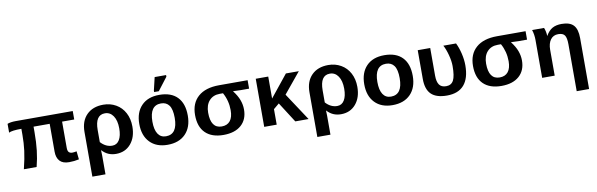

<svg xmlns="http://www.w3.org/2000/svg" viewBox="-57 -1303 6457 2077"><g transform="rotate(-10 3171.5 -264.0)"><path d="M605.5 -435.5V-147.9Q605.5 -112.8 619.1 -99.4Q632.8 -85.9 656.2 -85.9Q674.8 -85.9 704.1 -91.8L713.9 -2Q662.1 9.8 605 9.8Q536.1 9.8 502.7 -26.6Q469.2 -63 469.2 -129.4V-435.5H292V-375Q292 -264.6 281.7 -175.8Q271.5 -86.9 249 0H108.9Q137.2 -114.3 147.7 -196.8Q158.2 -279.3 158.2 -371.1V-435.5Q53.2 -435.5 20.5 -417.5V-514.2Q34.7 -521 60.5 -524.7Q86.4 -528.3 109.4 -528.3H738.8V-435.5Z M1345.2 -252Q1345.2 -134.3 1283.9 -62.3Q1222.7 9.8 1120.6 9.8Q1028.8 9.8 968.8 -57.1H966.8Q968.8 -27.8 968.8 0V207.5H824.7V-283.7Q824.7 -402.8 892.1 -470.7Q959.5 -538.6 1075.2 -538.6Q1151.9 -538.6 1213.9 -502.9Q1275.9 -467.3 1310.5 -402.1Q1345.2 -336.9 1345.2 -252ZM1201.7 -256.8Q1201.7 -343.3 1167.5 -393.6Q1133.3 -443.8 1076.2 -443.8Q968.8 -443.8 968.8 -279.3V-146.5Q1024.9 -85 1096.2 -85Q1146.5 -85 1174.1 -130.4Q1201.7 -175.8 1201.7 -256.8Z M1956.1 -264.6Q1956.1 -136.2 1884.8 -63.2Q1813.5 9.8 1687.5 9.8Q1564 9.8 1493.7 -63.5Q1423.3 -136.7 1423.3 -264.6Q1423.3 -392.1 1493.7 -465.1Q1564 -538.1 1690.4 -538.1Q1819.8 -538.1 1887.9 -467.5Q1956.1 -397 1956.1 -264.6ZM1812.5 -264.6Q1812.5 -358.9 1781.7 -401.4Q1751 -443.8 1692.4 -443.8Q1567.4 -443.8 1567.4 -264.6Q1567.4 -176.3 1597.9 -130.1Q1628.4 -84 1686 -84Q1812.5 -84 1812.5 -264.6ZM1641.6 -577.6V-593.8L1675.3 -736.3H1800.8V-718.3L1692.9 -577.6Z M2566.4 -223.6Q2566.4 -114.3 2496.6 -52.2Q2426.8 9.8 2301.8 9.8Q2173.3 9.8 2103.8 -58.1Q2034.2 -126 2034.2 -255.9Q2034.2 -385.3 2115.2 -456.8Q2196.3 -528.3 2346.2 -528.3H2659.7V-435.5H2564.5L2484.4 -438.5V-436.5Q2527.3 -381.3 2546.9 -329.1Q2566.4 -276.9 2566.4 -223.6ZM2422.9 -240.2Q2422.9 -345.7 2373 -435.5H2336.9Q2264.2 -435.5 2221.2 -387.7Q2178.2 -339.8 2178.2 -255.9Q2178.2 -84 2298.3 -84Q2358.9 -84 2390.9 -124Q2422.9 -164.1 2422.9 -240.2Z M3090.3 0 2948.2 -222.2 2886.2 -170.4V0H2749V-528.3H2886.2V-287.1L3080.1 -528.3H3222.2L3036.6 -302.7L3236.3 0Z M3816.4 -252Q3816.4 -134.3 3755.1 -62.3Q3693.8 9.8 3591.8 9.8Q3500 9.8 3439.9 -57.1H3438Q3439.9 -27.8 3439.9 0V207.5H3295.9V-283.7Q3295.9 -402.8 3363.3 -470.7Q3430.7 -538.6 3546.4 -538.6Q3623 -538.6 3685.1 -502.9Q3747.1 -467.3 3781.7 -402.1Q3816.4 -336.9 3816.4 -252ZM3672.9 -256.8Q3672.9 -343.3 3638.7 -393.6Q3604.5 -443.8 3547.4 -443.8Q3439.9 -443.8 3439.9 -279.3V-146.5Q3496.1 -85 3567.4 -85Q3617.7 -85 3645.3 -130.4Q3672.9 -175.8 3672.9 -256.8Z M4427.2 -264.6Q4427.2 -136.2 4356 -63.2Q4284.7 9.8 4158.7 9.8Q4035.2 9.8 3964.8 -63.5Q3894.5 -136.7 3894.5 -264.6Q3894.5 -392.1 3964.8 -465.1Q4035.2 -538.1 4161.6 -538.1Q4291 -538.1 4359.1 -467.5Q4427.2 -397 4427.2 -264.6ZM4283.7 -264.6Q4283.7 -358.9 4252.9 -401.4Q4222.2 -443.8 4163.6 -443.8Q4038.6 -443.8 4038.6 -264.6Q4038.6 -176.3 4069.1 -130.1Q4099.6 -84 4157.2 -84Q4283.7 -84 4283.7 -264.6Z M5007.3 -278.8Q5007.3 -136.2 4944.1 -63.2Q4880.9 9.8 4756.3 9.8Q4639.2 9.8 4583.7 -44.2Q4528.3 -98.1 4528.3 -211.4V-528.3H4665.5V-224.6Q4665.5 -158.2 4688.7 -124.8Q4711.9 -91.3 4764.6 -91.3Q4821.3 -91.3 4845.7 -137.7Q4870.1 -184.1 4870.1 -294.4Q4870.1 -349.1 4851.8 -417.5Q4833.5 -485.8 4809.6 -528.3H4949.2Q4974.6 -477.5 4991 -409.2Q5007.3 -340.8 5007.3 -278.8Z M5619.6 -223.6Q5619.6 -114.3 5549.8 -52.2Q5480 9.8 5355 9.8Q5226.6 9.8 5157 -58.1Q5087.4 -126 5087.4 -255.9Q5087.4 -385.3 5168.5 -456.8Q5249.5 -528.3 5399.4 -528.3H5712.9V-435.5H5617.7L5537.6 -438.5V-436.5Q5580.6 -381.3 5600.1 -329.1Q5619.6 -276.9 5619.6 -223.6ZM5476.1 -240.2Q5476.1 -345.7 5426.3 -435.5H5390.1Q5317.4 -435.5 5274.4 -387.7Q5231.4 -339.8 5231.4 -255.9Q5231.4 -84 5351.6 -84Q5412.1 -84 5444.1 -124Q5476.1 -164.1 5476.1 -240.2Z M6145 207V-307.1Q6145 -379.9 6125.2 -407.7Q6105.5 -435.5 6054.2 -435.5Q6000 -435.5 5970 -394.8Q5939.9 -354 5939.9 -283.7V0H5802.2V-415.5Q5802.2 -475.6 5784.7 -528.3H5916Q5924.3 -509.3 5929.4 -483.6Q5934.6 -458 5934.6 -438H5936Q5967.3 -492.7 6008.3 -515.4Q6049.3 -538.1 6109.4 -538.1Q6200.2 -538.1 6240.7 -493.9Q6281.2 -449.7 6281.2 -352.1V207Z"/></g></svg>

Font: Arial
Style: Bold
Weight: 700
Designer: Steve Matteson
Foundry: Ascender Corporation
Version: Version 2.00.3